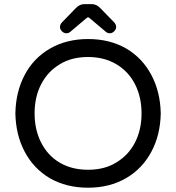

<svg xmlns="http://www.w3.org/2000/svg" viewBox="-20 -877 833 908"><path d="M215.8 -34.2Q139.6 -79.1 97.2 -158.7Q54.7 -238.3 52.7 -340.8Q54.7 -443.4 96.7 -522.5Q138.7 -602.5 216.8 -647.5Q294.9 -692.4 396.5 -692.4Q499 -692.4 577.1 -647.5Q653.3 -602.5 695.8 -522.5Q738.3 -442.4 740.2 -340.8Q738.3 -239.3 696.3 -160.2Q653.3 -79.1 575.7 -34.2Q498 10.7 396.5 10.7Q293.9 10.7 215.8 -34.2ZM531.2 -109.4Q587.9 -143.6 618.7 -203.6Q649.4 -263.7 649.4 -340.8Q649.4 -417 619.1 -477.5Q587.9 -539.1 530.3 -573.2Q472.7 -607.4 396.5 -607.4Q317.4 -607.4 261.7 -572.3Q205.1 -538.1 174.3 -478Q143.6 -418 143.6 -340.8Q143.6 -264.6 173.8 -204.1Q205.1 -141.6 262.2 -107.9Q319.3 -74.2 396.5 -74.2Q475.6 -74.2 531.2 -109.4ZM263.7 -749Q263.7 -759.8 271.5 -769.5L337.9 -837.9Q356.4 -857.4 377.9 -857.4H415Q436.5 -857.4 455.1 -837.9L521.5 -769.5Q529.3 -759.8 529.3 -749Q529.3 -738.3 520 -729Q510.7 -719.7 499 -719.7Q488.3 -719.7 480.5 -726.6L404.3 -791Q401.4 -794.9 396.5 -794.9Q392.6 -794.9 388.7 -791L312.5 -726.6Q304.7 -719.7 293.9 -719.7Q282.2 -719.7 272.9 -729Q263.7 -738.3 263.7 -749Z"/></svg>

Font: jf-openhuninn-2.1
Style: Regular
Weight: 400
Designer: [Kosugi Maru]
Designed by MOTOYA      

[Varela Round]
Joe Prince (Latin component); Avraham Cornfeld (Hebrew component)
Foundry: justfont Co., Ltd.
Version: 2.1